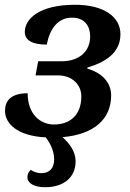

<svg xmlns="http://www.w3.org/2000/svg" viewBox="-20 -567 543 805"><path d="M169 218C247 218 297 177 297 109C297 67 270 33 242 8C372 -3 446 -66 446 -167C446 -225 402 -264 346 -279L347 -284C417 -305 485 -342 485 -424C485 -493 420 -547 295 -547C143 -547 84 -487 84 -433C84 -399 114 -380 176 -380C189 -447 223 -493 282 -493C336 -493 358 -456 358 -415C358 -350 311 -310 237 -310H140L129 -251H222C285 -251 321 -210 321 -163C321 -86 275 -45 206 -45C149 -45 96 -88 96 -176C24 -176 1 -143 1 -102C1 -50 51 3 172 9C196 41 207 72 207 102C207 135 190 159 154 159C134 159 118 152 109 145C99 154 95 164 95 177C95 200 122 218 169 218Z"/></svg>

Font: Noto Serif SemiBold
Style: Italic
Weight: 600
Italic angle: -12°
Designer: Monotype Design Team
Foundry: Monotype Imaging Inc.
Version: Version 2.014